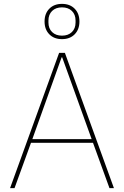

<svg xmlns="http://www.w3.org/2000/svg" viewBox="-20 -971 640 991"><path d="M545 0 460 -234H140L55 0H32L285 -698H315L568 0ZM301 -675H298L147 -253H453ZM300 -769Q259 -769 234.5 -794Q210 -819 210 -860Q210 -901 234.5 -926Q259 -951 300 -951Q341 -951 365.5 -926Q390 -901 390 -860Q390 -819 365.5 -794Q341 -769 300 -769ZM300 -787Q332 -787 351 -805.5Q370 -824 370 -855V-865Q370 -896 351 -914.5Q332 -933 300 -933Q268 -933 249 -914.5Q230 -896 230 -865V-855Q230 -824 249 -805.5Q268 -787 300 -787Z"/></svg>

Font: IBM Plex Sans Arabic Thin
Style: Regular
Weight: 100
Designer: Mike Abbink, Paul van der Laan, Pieter van Rosmalen, Wael Morcos, Khajak Apelian
Foundry: Bold Monday
Version: Version 1.101